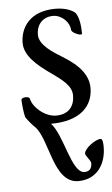

<svg xmlns="http://www.w3.org/2000/svg" viewBox="-50 -448 422 723"><g transform="rotate(-5 161.5 -87.0)"><path d="M71 22C122 70 121 240 217 240C289 240 323 183 323 120C323 107 322 89 314 89C293 89 251 121 251 139C251 148 271 166 271 177C271 190 267 208 243 208C194 208 178 64 133 16C244 16 293 -37 293 -106C293 -172 228 -212 198 -231C166 -251 113 -282 113 -322C113 -362 138 -388 176 -388C209 -388 238 -358 239 -330C239 -321 263 -309 273 -309C277 -309 279 -310 279 -313C279 -341 274 -376 262 -391C252 -401 227 -414 187 -414C89 -414 53 -353 53 -296C53 -247 101 -208 149 -174C193 -143 225 -119 225 -83C225 -43 203 -13 155 -13C114 -13 69 -51 62 -85C61 -90 54 -92 47 -92C39 -92 30 -89 30 -83C31 -60 34 -34 38 -19C40 -12 65 17 71 22Z"/></g></svg>

Font: EB Garamond 12
Style: Regular
Weight: 400
Version: Version 0.016+